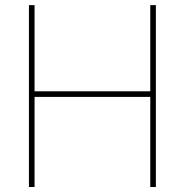

<svg xmlns="http://www.w3.org/2000/svg" viewBox="-20 -748 740 768"><path d="M95.7 0V-727.5H118.2V-382.8H581.1V-727.5H603.5V0H581.1V-360.4H118.2V0Z"/></svg>

Font: Inter 24pt Thin
Style: Regular
Weight: 250
Designer: Rasmus Andersson
Foundry: rsms
Version: Version 4.001;git-66647c0bb